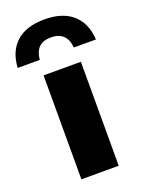

<svg xmlns="http://www.w3.org/2000/svg" viewBox="-201 -880 716 952"><g transform="rotate(-20 156.5 -404.0)"><path d="M58.5 0V-548.5H255.5V0ZM-49.5 -627Q-44.5 -713.5 8 -760.8Q60.5 -808 157 -808Q252.5 -808 305.5 -760.8Q358.5 -713.5 363.5 -627H247Q239 -713 157 -713Q113.5 -713 92.2 -691Q71 -669 67 -627Z"/></g></svg>

Font: Encode Sans SemiExpanded SemiExpanded ExtraBold
Style: Regular
Weight: 800
Width: 6
Designer: Multiple Designers
Foundry: Impallari Type
Version: Version 3.000; ttfautohint (v1.8.3) -l 8 -r 50 -G 200 -x 14 